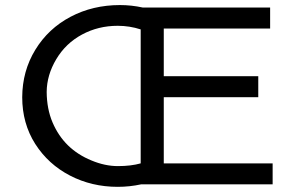

<svg xmlns="http://www.w3.org/2000/svg" viewBox="-20 -721 1140 751"><path d="M162.6 -361.3Q163.1 -294.9 185.5 -242.2Q208 -189.5 246.1 -152.3Q284.2 -115.2 337.9 -93.3Q390.6 -71.3 441.4 -71.3Q492.2 -71.3 530.3 -82V-606Q486.8 -620.1 440.4 -620.1Q364.3 -620.1 300.8 -585.9Q237.3 -551.8 200.2 -489.7Q163.1 -427.7 162.6 -361.3ZM66.9 -340.8Q67.4 -443.4 118.2 -526.4Q168.9 -609.4 255.9 -655.3Q342.8 -701.2 449.2 -701.2Q494.6 -701.2 539.1 -691.4H1036.6V-609.4H620.6V-422.9H990.2V-340.8H620.6V-82H1046.4V0H532.2Q487.3 9.8 440.4 9.8Q338.9 9.8 253.9 -34.2Q168.9 -78.1 117.7 -158.2Q66.9 -238.3 66.9 -340.8Z"/></svg>

Font: Spinnaker
Style: Regular
Weight: 400
Designer: Elena Albertoni
Foundry: Elena Albertoni
Version: Version 1.001